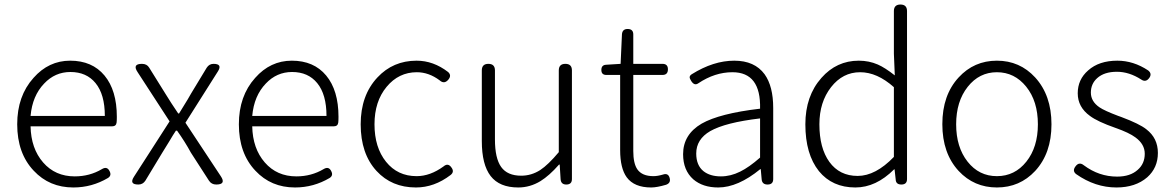

<svg xmlns="http://www.w3.org/2000/svg" viewBox="-20 -815 5172 848"><path d="M304 13Q198 13 129 -61Q56 -138 56 -266Q56 -391 128 -471Q195 -547 290 -547Q387 -547 441.5 -481.5Q496 -416 496 -299Q496 -282 495 -274Q493 -257 475 -257H304H115Q117 -159 170.5 -97.5Q224 -36 310 -36Q376 -36 430 -68Q453 -82 464 -59Q474 -40 457 -29Q386 13 304 13ZM115 -303H279H443Q443 -398 402 -448Q362 -497 291 -497Q223 -497 175 -446Q123 -392 115 -303Z M591 0Q549 0 572 -35L639 -139L729 -279L588 -496Q563 -533 607 -533Q629 -533 639 -516L710 -402Q735 -361 767 -314H771Q784 -335 809 -376Q819 -393 824 -402L893 -516Q904 -533 923 -533Q964 -533 942 -499L799 -273L955 -37Q980 0 935 0Q914 0 903 -17L823 -141Q797 -189 762 -238H757Q746 -222 726 -188Q707 -157 697 -141L622 -17Q611 0 591 0Z M1283 13Q1177 13 1108 -61Q1035 -138 1035 -266Q1035 -391 1107 -471Q1174 -547 1269 -547Q1366 -547 1420.5 -481.5Q1475 -416 1475 -299Q1475 -282 1474 -274Q1472 -257 1454 -257H1283H1094Q1096 -159 1149.5 -97.5Q1203 -36 1289 -36Q1355 -36 1409 -68Q1432 -82 1443 -59Q1453 -40 1436 -29Q1365 13 1283 13ZM1094 -303H1258H1422Q1422 -398 1381 -448Q1341 -497 1270 -497Q1202 -497 1154 -446Q1102 -392 1094 -303Z M1817 13Q1710 13 1643 -60Q1573 -136 1573 -266Q1573 -394 1647 -473Q1716 -547 1820 -547Q1894 -547 1959 -497Q1976 -482 1960 -463Q1942 -442 1922 -460Q1874 -496 1821 -496Q1741 -496 1687.5 -431.5Q1634 -367 1634 -266Q1634 -164 1685 -100.5Q1736 -37 1820 -37Q1880 -37 1939 -80Q1959 -97 1974 -75Q1988 -56 1970 -42Q1898 13 1817 13Z M2269 13Q2186 13 2147 -37.5Q2108 -88 2108 -192V-504Q2108 -533 2137 -533Q2166 -533 2166 -504V-199Q2166 -116 2193.5 -77.5Q2221 -39 2282 -39Q2327 -39 2366 -64Q2401 -87 2448 -143V-504Q2448 -533 2477 -533Q2506 -533 2506 -504V-266V-24Q2506 0 2481 0Q2458 0 2456 -23L2452 -88H2449Q2406 -39 2367 -15Q2321 13 2269 13Z M2856 13Q2781 13 2748 -32Q2719 -72 2719 -152V-484H2658Q2636 -484 2636 -506Q2636 -528 2657 -529L2721 -533L2727 -664Q2729 -687 2752 -687Q2777 -687 2777 -663V-533H2906Q2930 -533 2930 -509Q2930 -484 2906 -484H2853H2777V-148Q2777 -93 2795 -67Q2816 -37 2866 -37Q2884 -37 2908 -44Q2931 -52 2937.5 -29.5Q2944 -7 2922 1Q2881 13 2856 13Z M3152 13Q3084 13 3042 -23Q2997 -63 2997 -134Q2997 -221 3079 -269Q3158 -314 3337 -335Q3341 -496 3215 -496Q3137 -496 3064 -447Q3047 -435 3033 -457Q3026 -468 3026 -474Q3026 -481 3035 -487Q3131 -547 3223 -547Q3313 -547 3357 -487Q3395 -434 3395 -338V-169V-24Q3395 0 3370 0Q3346 0 3344 -23L3340 -68H3338Q3239 13 3152 13ZM3164 -36Q3207 -36 3249 -57Q3288 -76 3337 -119V-205V-292Q3184 -274 3117 -236Q3055 -200 3055 -137Q3055 -85 3087 -59Q3116 -36 3164 -36Z M3758 13Q3656 13 3597 -59Q3537 -134 3537 -266Q3537 -391 3608 -471Q3675 -547 3773 -547Q3818 -547 3857 -530Q3889 -516 3932 -482L3928 -578V-766Q3928 -795 3957 -795Q3986 -795 3986 -766V-397V-24Q3986 0 3961 0Q3937 0 3936 -22L3931 -67H3929Q3849 13 3758 13ZM3768 -38Q3847 -38 3928 -122V-276V-430Q3854 -496 3779 -496Q3702 -496 3650.5 -430Q3599 -364 3599 -266Q3599 -161 3643 -100Q3688 -38 3768 -38Z M4383 13Q4282 13 4214 -60Q4142 -138 4142 -266.5Q4142 -395 4214 -473Q4282 -547 4383 -547Q4484 -547 4552 -473Q4624 -394 4624 -266Q4624 -138 4552 -60Q4484 13 4383 13ZM4383 -37Q4462 -37 4513 -101Q4564 -165 4564 -266Q4564 -368 4512.5 -432Q4461 -496 4383 -496Q4305 -496 4254 -431.5Q4203 -367 4203 -266Q4203 -165 4253.5 -101Q4304 -37 4383 -37Z M4911 13Q4817 13 4733 -46Q4715 -60 4730 -80Q4746 -102 4767 -85Q4834 -35 4914 -35Q4972 -35 5005 -65Q5036 -92 5036 -136Q5036 -178 4995 -208Q4967 -229 4907 -250Q4827 -278 4794 -303Q4740 -342 4740 -403Q4740 -464 4786 -504Q4834 -547 4915 -547Q4986 -547 5051 -504Q5070 -489 5055 -469.5Q5040 -450 5020 -464Q4967 -498 4913 -498Q4857 -498 4826 -470Q4798 -445 4798 -406Q4798 -367 4836 -341Q4858 -326 4919 -303Q4921 -302 4922 -302Q4926 -301 4933 -298Q5013 -268 5043 -244Q5094 -205 5094 -139.5Q5094 -74 5047 -32Q4995 13 4911 13Z"/></svg>

Font: GenSenRounded TW L
Style: Regular
Weight: 300
Version: Version 1.501;PS 1;hotconv 16.6.51;makeotf.lib2.5.65220